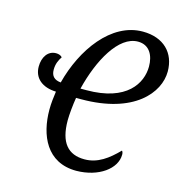

<svg xmlns="http://www.w3.org/2000/svg" viewBox="-108 -823 878 930"><g transform="rotate(15 330.5 -357.5)"><path d="M357 10C469 9 552 -52 552 -123C552 -129 551 -137 546 -142C497 -92 447 -54 381 -54C299 -54 254 -103 254 -216C254 -244 259 -295 265 -331H291C556 -331 661 -463 661 -569C661 -662 600 -725 495 -725C337 -725 219 -559 174 -384C141 -387 125 -404 125 -435C125 -465 135 -484 147 -503C140 -511 129 -515 116 -515C75 -515 51 -478 51 -431C51 -372 95 -337 163 -335C159 -304 155 -277 155 -243C155 -115 208 10 357 10ZM304 -380H274C311 -530 388 -672 485 -672C543 -672 567 -624 567 -569C567 -485 506 -380 304 -380Z"/></g></svg>

Font: Noto Serif ExtraCondensed
Style: Italic
Weight: 400
Width: 2
Italic angle: -12°
Designer: Monotype Design Team
Foundry: Monotype Imaging Inc.
Version: Version 2.014